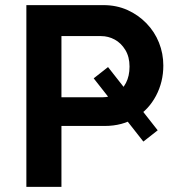

<svg xmlns="http://www.w3.org/2000/svg" viewBox="-20 -730 681 750"><path d="M83 0V-710H384Q435 -710 477.5 -691Q520 -672 552 -639Q584 -606 601 -563.5Q618 -521 618 -474Q618 -410 589.5 -356Q561 -302 509.5 -270Q458 -238 389 -238H220V0ZM220 -350H380Q410 -350 434 -364.5Q458 -379 472 -406Q486 -433 486 -470Q486 -508 469.5 -535Q453 -562 428 -575.5Q403 -589 375 -589H220ZM346 -424 402 -468 596 -221 540 -177Z"/></svg>

Font: YasnoRaleway
Style: Bold
Weight: 700
Designer: Matt McInerney, Pablo Impallari, Rodrigo Fuenzalida
Foundry: Matt McInerney, Pablo Impallari, Rodrigo Fuenzalida
Version: Version 4.026